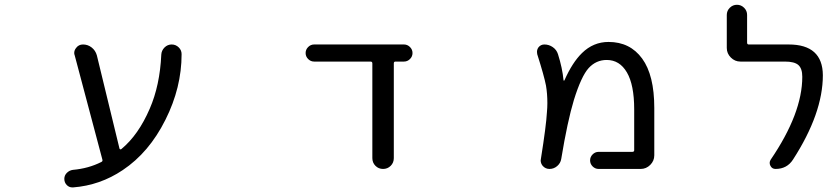

<svg xmlns="http://www.w3.org/2000/svg" viewBox="-20 -735 3540 812"><path d="M485.4 -106.4Q486.3 -104.5 488.8 -103.5Q491.2 -102.5 493.2 -104.5Q565.4 -164.1 613.3 -275.4Q656.2 -374 662.1 -503.9Q663.1 -521.5 675.8 -534.2Q688.5 -546.9 706.1 -546.9Q723.6 -546.9 736.3 -534.2Q748 -522.5 748 -505.9Q748 -364.3 679.7 -228.5Q610.4 -89.8 499 -15.6Q403.3 48.8 289.1 57.6Q287.1 57.6 286.1 57.6Q272.5 57.6 262.7 47.9Q252 37.1 252 21.5Q252 6.8 262.7 -3.9Q273.4 -14.6 288.1 -16.6Q354.5 -22.5 408.2 -49.8Q415 -52.7 413.1 -59.6L295.9 -501Q293.9 -505.9 293.9 -510.7Q293.9 -522.5 301.8 -532.2Q312.5 -546.9 331.1 -546.9Q351.6 -546.9 367.7 -534.2Q383.8 -521.5 389.6 -501Z M1645.5 -66.4Q1645.5 -46.9 1632.3 -33.7Q1619.1 -20.5 1600.1 -20.5Q1581.1 -20.5 1567.9 -33.7Q1554.7 -46.9 1554.7 -66.4V-466.8Q1554.7 -474.6 1546.9 -474.6H1308.6Q1293.9 -474.6 1283.2 -485.4Q1272.5 -496.1 1272.5 -510.7Q1272.5 -525.4 1283.2 -536.1Q1293.9 -546.9 1308.6 -546.9H1688.5Q1703.1 -546.9 1713.9 -536.1Q1724.6 -525.4 1724.6 -510.7Q1724.6 -496.1 1713.9 -485.4Q1703.1 -474.6 1688.5 -474.6H1652.3Q1645.5 -474.6 1645.5 -466.8Z M2511.7 -20.5Q2497.1 -20.5 2486.3 -31.2Q2475.6 -42 2475.6 -56.6Q2475.6 -71.3 2486.3 -82Q2497.1 -92.8 2511.7 -92.8H2654.3Q2662.1 -92.8 2662.1 -99.6V-272.5Q2662.1 -376 2631.3 -428.7Q2600.6 -481.4 2545.9 -481.4Q2501 -481.4 2469.7 -447.3Q2438.5 -413.1 2407.2 -312.5Q2379.9 -222.7 2353.5 -62.5Q2350.6 -44.9 2336.4 -32.7Q2322.3 -20.5 2303.7 -20.5Q2287.1 -20.5 2275.4 -33.2Q2266.6 -43.9 2266.6 -56.6Q2266.6 -59.6 2267.6 -63.5Q2290 -204.1 2293 -259.8Q2294.9 -280.3 2294.9 -298.8Q2294.9 -338.9 2289.1 -373Q2281.2 -414.1 2252 -505.9Q2251 -510.7 2251 -515.6Q2251 -525.4 2256.8 -534.2Q2266.6 -546.9 2282.2 -546.9Q2301.8 -546.9 2317.9 -535.6Q2334 -524.4 2339.8 -505.9Q2358.4 -447.3 2363.3 -395.5Q2363.3 -394.5 2364.7 -394Q2366.2 -393.6 2367.2 -395.5Q2400.4 -470.7 2441.4 -510.7Q2489.3 -557.6 2553.7 -557.6Q2644.5 -557.6 2695.8 -487.3Q2747.1 -417 2747.1 -278.3V-78.1Q2747.1 -54.7 2730 -37.6Q2712.9 -20.5 2689.5 -20.5Z M3315.4 -546.9Q3459 -546.9 3460 -417Q3460 -255.9 3334 -60.5Q3308.6 -20.5 3259.8 -20.5Q3245.1 -20.5 3238.3 -33.7Q3231.4 -46.9 3239.3 -59.6Q3373 -255.9 3373 -410.2Q3373 -445.3 3356.4 -460Q3339.8 -474.6 3299.8 -474.6H3111.3Q3087.9 -474.6 3070.8 -491.7Q3053.7 -508.8 3053.7 -532.2V-671.9Q3053.7 -689.5 3066.4 -702.1Q3079.1 -714.8 3096.7 -714.8Q3114.3 -714.8 3127 -702.1Q3139.6 -689.5 3139.6 -671.9V-554.7Q3139.6 -546.9 3146.5 -546.9Z"/></svg>

Font: Rounded Mgen+ 1mn regular
Style: Regular
Weight: 400
Designer: [Source Han Sans]
Ryoko NISHIZUKA  (kana & ideographs); Paul D. Hunt (Latin, Greek & Cyrillic); Wenlong ZHANG  (bopomofo
Version: Version 1.059.20150602